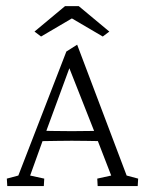

<svg xmlns="http://www.w3.org/2000/svg" viewBox="-20 -624 487 644"><path d="M4.4 0 2.9 -24.9 41.5 -35.2 202.6 -451.2 238.8 -474.1 404.8 -35.2 443.4 -24.9 441.9 0H307.6L306.2 -24.9L353 -35.2L305.2 -158.7L296.9 -181.6L207.5 -408.2L224.1 -426.3L133.8 -180.7L125 -157.2L81.1 -35.2L128.4 -24.9L127 0ZM106.9 -150.4V-186Q122.1 -185.5 151.1 -184.8Q180.2 -184.1 220.7 -184.1Q260.7 -184.1 289.8 -184.8Q318.8 -185.5 333 -186V-150.4Q300.3 -150.9 271.2 -151.4Q242.2 -151.9 220.7 -151.9Q200.2 -151.9 171.9 -151.4Q143.6 -150.9 106.9 -150.4ZM346.7 -518.1 324.7 -501.5 198.2 -575.7H244.1L117.7 -501.5L95.7 -518.1L198.2 -603.5H244.1Z"/></svg>

Font: Lateef ExtraLight
Style: Regular
Weight: 200
Designer: SIL International
Foundry: SIL International
Version: Version 4.200